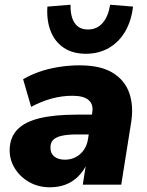

<svg xmlns="http://www.w3.org/2000/svg" viewBox="-20 -783 625 814"><path d="M192 11Q142 11 103 -11.5Q64 -34 42 -70.5Q20 -107 21 -149Q22 -200 53 -233Q84 -266 147 -281.5Q210 -297 306 -297H383L369 -213H306Q267 -213 242.5 -207.5Q218 -202 206 -190.5Q194 -179 194 -158Q193 -134 209.5 -120Q226 -106 255 -106Q281 -106 301.5 -117Q322 -128 335.5 -147.5Q349 -167 353 -193L371 -305Q377 -340 356 -358.5Q335 -377 287 -377Q244 -377 200.5 -365.5Q157 -354 112 -330L78 -447Q108 -465 146.5 -478.5Q185 -492 229 -499Q273 -506 317 -506Q407 -506 458.5 -474Q510 -442 528.5 -387.5Q547 -333 536 -264L494 0H331L346 -96H352Q336 -59 311.5 -35Q287 -11 257 0Q227 11 192 11ZM344 -555Q289 -555 251 -580Q213 -605 195 -650.5Q177 -696 181 -755L279 -763Q278 -713 296.5 -685.5Q315 -658 353 -658Q391 -658 415 -685.5Q439 -713 447 -763L544 -755Q537 -695 511 -650Q485 -605 442 -580Q399 -555 344 -555Z"/></svg>

Font: Nunito Sans 11pt Black
Style: Italic
Weight: 900
Italic angle: -9°
Version: Version 3.101;gftools[0.9.27]